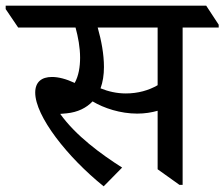

<svg xmlns="http://www.w3.org/2000/svg" viewBox="-65 -644 790 676"><path d="M300 12 365 -54C291 -101 202 -166 147 -243C155 -244 163 -244 170 -245C209 -249 239 -264 261 -287C301 -263 359 -244 418 -244C445 -244 469 -248 490 -254V-48L567 7H578V-547H705V-557L661 -624H-45V-612L-1 -547H201C210 -514 217 -477 217 -441C217 -409 212 -377 198 -352C168 -366 141 -373 118 -373C81 -373 59 -355 59 -318C59 -235 172 -91 300 12ZM301 -408C301 -453 292 -501 279 -547H490V-344C459 -326 421 -315 378 -315C346 -315 316 -322 289 -333C297 -355 301 -380 301 -408Z"/></svg>

Font: Noto Serif Devanagari Medium
Style: Regular
Weight: 500
Designer: Universal Thirst, Indian Type Foundry and the Monotype Design Team
Foundry: Monotype Imaging Inc.
Version: Version 2.004